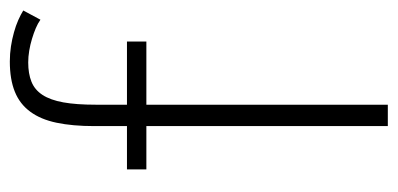

<svg xmlns="http://www.w3.org/2000/svg" viewBox="-222 -560 782 377"><g transform="rotate(-90 168.5 -371.0)"><path d="M318.8 -682.1Q312 -687 302.2 -691.2Q292.5 -695.3 281.2 -698.7Q270 -702.1 258.1 -704.1Q246.1 -706.1 234.9 -706.1Q212.9 -706.1 197 -699.7Q181.2 -693.4 171.1 -678Q161.1 -662.6 156.5 -637.2Q151.9 -611.8 151.9 -573.2V-512.2H275.9V-474.1H151.9V0H109.9V-474.1H24.9V-512.2H109.9V-576.2Q109.9 -619.1 116.5 -650.4Q123 -681.6 138.2 -702.1Q153.3 -722.7 177.5 -732.4Q201.7 -742.2 236.8 -742.2Q252 -742.2 266.4 -740Q280.8 -737.8 293.9 -734.1Q307.1 -730.5 318.1 -725.6Q329.1 -720.7 336.9 -715.8Z"/></g></svg>

Font: Clear Sans Thin
Style: Regular
Weight: 250
Foundry: Intel Corporation
Version: Version 1.00